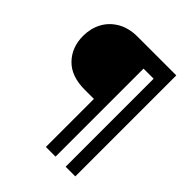

<svg xmlns="http://www.w3.org/2000/svg" viewBox="-195 -821 941 941"><g transform="rotate(45 275.5 -350.0)"><path d="M44 -607Q66 -649 109.5 -674.5Q153 -700 214 -700H482V0H415V-610H345V0H278V-333H214Q121 -333 71.5 -384Q22 -435 22 -514Q22 -565 44 -607Z"/></g></svg>

Font: Lopes Sans Medium
Style: Regular
Weight: 500
Designer: Gabriel Lam, Diego Maldonado
Foundry: TypeRant, Foresti Design
Version: Version 4.000